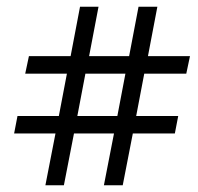

<svg xmlns="http://www.w3.org/2000/svg" viewBox="-20 -514 590 571"><path d="M66 -347 55 -295H179L155 -169H32L22 -117H145L115 37H170L200 -117H319L289 37H345L375 -117H500L510 -169H385L409 -295H534L545 -347H420L448 -494H392L364 -347H245L273 -494H218L190 -347ZM353 -295 329 -169H210L234 -295Z"/></svg>

Font: Cambay Devanagari
Style: Italic
Weight: 400
Italic angle: -11°
Designer: Pooja Saxena
Foundry: Pooja Saxena
Version: Version 1.018;PS 001.018;hotconv 1.0.70;makeotf.lib2.5.58329